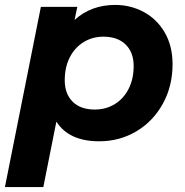

<svg xmlns="http://www.w3.org/2000/svg" viewBox="-40 -566 750 780"><path d="M661 -305Q661 -216 621.5 -144.5Q582 -73 514 -32.5Q446 8 363 8Q240 8 189 -72L136 194H-20L126 -538H274L263 -485Q330 -546 428 -546Q491 -546 544.5 -517Q598 -488 629.5 -433.5Q661 -379 661 -305ZM503 -298Q503 -353 470.5 -385Q438 -417 380 -417Q335 -417 299 -394.5Q263 -372 243 -332Q223 -292 223 -240Q223 -185 255 -153Q287 -121 345 -121Q391 -121 427 -143.5Q463 -166 483 -206Q503 -246 503 -298Z"/></svg>

Font: Idrija
Style: Bold Italic
Weight: 700
Italic angle: -11.3°
Designer: Julieta Ulanovsky
Foundry: Julieta Ulanovsky
Version: Version 7.200